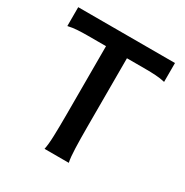

<svg xmlns="http://www.w3.org/2000/svg" viewBox="-164 -847 946 981"><g transform="rotate(30 309.0 -356.5)"><path d="M18.6 -712.9H589.4V-601.6Q562 -607.9 533.7 -609.6Q505.4 -611.3 474.6 -611.3H364.7V-205.1Q364.7 -135.7 366.5 -82Q368.2 -28.3 374.5 0H231.4Q237.8 -28.3 239.5 -82Q241.2 -135.7 241.2 -205.1V-611.3H133.3Q103 -611.3 74.5 -609.6Q45.9 -607.9 18.6 -601.6Z"/></g></svg>

Font: Kanchenjunga
Style: Bold
Weight: 700
Designer: Becca Hirsbrunner Spalinger
Foundry: SIL International
Version: Version 2.001